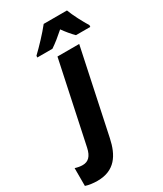

<svg xmlns="http://www.w3.org/2000/svg" viewBox="-372 -856 1009 1186"><g transform="rotate(-30 132.5 -263.0)"><path d="M15 -618 14 -606H122C155 -628 188 -655 223 -686C242 -659 270 -625 290 -606H392L393 -618C368 -658 334 -723 318 -766H152C115 -719 58 -659 15 -618ZM-44 240C80 240 130 159 153 50L280 -549H125L2 30C-10 87 -36 110 -75 110C-91 110 -109 107 -128 101V228C-105 236 -73 240 -44 240Z"/></g></svg>

Font: Noto Sans SemiCondensed ExtraBold
Style: Italic
Weight: 800
Width: 4
Italic angle: -12°
Designer: Monotype Design Team
Foundry: Monotype Imaging Inc.
Version: Version 2.013